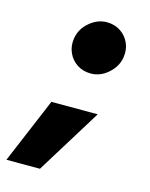

<svg xmlns="http://www.w3.org/2000/svg" viewBox="-130 -559 574 736"><g transform="rotate(15 157.0 -191.5)"><path d="M193 -290Q162 -290 138.5 -305.5Q115 -321 103.5 -347Q92 -373 97 -404Q103 -442 134.5 -469Q166 -496 203 -496Q234 -496 257.5 -480.5Q281 -465 292.5 -439Q304 -413 299 -382Q293 -345 262 -317.5Q231 -290 193 -290ZM-33 113 76 -146H260L100 113Z"/></g></svg>

Font: Figtree Light Black
Style: Italic
Weight: 900
Italic angle: -9.5°
Version: Version 2.000